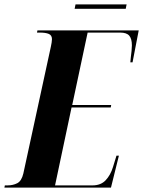

<svg xmlns="http://www.w3.org/2000/svg" viewBox="-60 -852 650 872"><path d="M-40 0 -38 -10H-26Q-1 -10 18.5 -20Q38 -30 46 -64L171 -640Q173 -649 174.5 -658.5Q176 -668 176 -674Q176 -692 161.5 -698Q147 -704 122 -704H108L110 -714H570L542 -569H532Q532 -576 534 -590.5Q536 -605 537.5 -620.5Q539 -636 539 -646Q539 -676 527 -690Q515 -704 486 -704H338L268 -375H445L443 -364H265L190 -10H360Q398 -10 420 -33.5Q442 -57 453 -93L469 -145H480L444 0ZM279 -812 283 -832H515L511 -812Z"/></svg>

Font: Noto Serif Display ExtraCondensed ExtraBold
Style: Italic
Weight: 800
Width: 2
Italic angle: -12°
Designer: Monotype Design Team
Foundry: Monotype Imaging Inc.
Version: Version 2.009